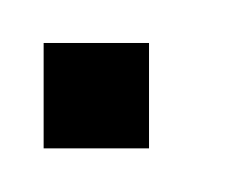

<svg xmlns="http://www.w3.org/2000/svg" viewBox="-20 -68 113 88"><path d="M0 0V-48.3H48.3V0Z"/></svg>

Font: FS Mondwest Regular
Style: Regular
Weight: 400
Designer: NZWStudios2024
Foundry: https://fontstruct.com
Version: Version 1.0